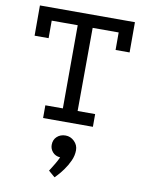

<svg xmlns="http://www.w3.org/2000/svg" viewBox="-96 -656 779 1025"><g transform="rotate(10 293.5 -144.0)"><path d="M36 -589H551V-425H475V-520H334L332 -69H427V0H157V-69H252L253 -520H112V-425H36ZM272 301 237 271Q237 271 245 258.5Q253 246 264 227.5Q275 209 283 191Q257 189 242 172Q227 155 227 133Q227 105 245.5 88Q264 71 292 71Q319 71 339.5 91Q360 111 360 139Q360 168 347 196.5Q334 225 316.5 249Q299 273 285.5 287Q272 301 272 301Z"/></g></svg>

Font: Podkova VF Beta
Style: Regular
Weight: 400
Designer: Ilya Yudin
Foundry: Cyreal (www.cyreal.org)
Version: Version 2.100